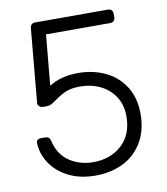

<svg xmlns="http://www.w3.org/2000/svg" viewBox="-80 -767 733 845"><g transform="rotate(-10 286.0 -345.0)"><path d="M166 -349Q151 -338 141.5 -333Q132 -328 121 -328H103Q94 -328 87 -334.5Q80 -341 81 -350L111 -677Q112 -688 117.5 -694Q123 -700 133 -700H459Q469 -700 475 -694Q481 -688 481 -678V-662Q481 -652 475 -646Q469 -640 459 -640H172L151 -414Q204 -448 280 -448Q348 -448 402.5 -422Q457 -396 489 -345.5Q521 -295 521 -224Q521 -149 489 -96Q457 -43 402.5 -16.5Q348 10 280 10Q210 10 158.5 -16.5Q107 -43 79.5 -85Q52 -127 50 -175V-177Q50 -185 55.5 -189.5Q61 -194 70 -194H89Q99 -194 105 -189.5Q111 -185 114 -171Q129 -110 175 -80Q221 -50 280 -50Q357 -50 407.5 -96Q458 -142 458 -224Q458 -274 434.5 -311Q411 -348 370 -368Q329 -388 280 -388Q240 -388 215.5 -377.5Q191 -367 166 -349Z"/></g></svg>

Font: Rubik
Style: Regular
Weight: 300
Designer: Hubert & Fischer
Foundry: Hubert & Fischer
Version: Version 1.100